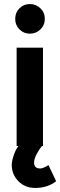

<svg xmlns="http://www.w3.org/2000/svg" viewBox="-20 -720 297 947"><path d="M127 -700Q158 -700 179.5 -679Q201 -658 201 -627Q201 -596 179.5 -575Q158 -554 127 -554Q97 -554 76 -575Q55 -596 55 -627Q55 -658 76 -679Q97 -700 127 -700ZM192 -485V0H187Q174 15 161 39.5Q148 64 148 83Q148 94 154.5 102.5Q161 111 179 111Q185 111 196.5 106.5Q208 102 219 94L257 174Q233 192 207.5 199.5Q182 207 154 207Q103 207 70.5 173.5Q38 140 38 94Q38 74 48 45Q58 16 71 0H62V-485Z"/></svg>

Font: Palanquin Dark
Style: Regular
Weight: 400
Designer: Pria Ravichandran
Version: Version 1.000